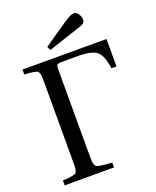

<svg xmlns="http://www.w3.org/2000/svg" viewBox="-161 -985 877 1078"><g transform="rotate(-20 277.0 -445.5)"><path d="M35 0V-29Q101 -33 113 -42Q125 -51 125 -93V-599Q125 -641 113 -650Q101 -659 35 -663V-692H537V-528H507Q496 -606 466.5 -631.5Q437 -657 352 -657H261Q236 -657 230 -651.5Q224 -646 224 -621V-93Q224 -51 238.5 -42Q253 -33 330 -29V0ZM209 -764 354 -863Q396 -891 412 -891Q413 -891 415.5 -890.5Q418 -890 419 -890Q430 -888 440.5 -872Q451 -856 451 -841Q451 -825 439 -817Q427 -809 390 -798L220 -742Z"/></g></svg>

Font: Heuristica
Style: Regular
Weight: 400
Version: Version 1.0.1 ; ttfautohint (v1.4.1)